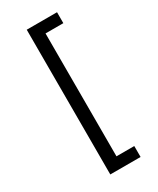

<svg xmlns="http://www.w3.org/2000/svg" viewBox="-231 -861 878 1065"><g transform="rotate(-30 207.5 -328.5)"><path d="M140 -792H334V-722H220V65H334V135H140Z"/></g></svg>

Font: lsinhala05
Style: Book
Weight: 400
Designer: Jelle Bosma - Monotype Design Team
Foundry: Monotype Imaging Inc.
Version: Version 2.003